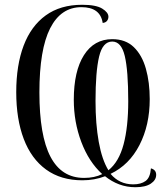

<svg xmlns="http://www.w3.org/2000/svg" viewBox="-20 -745 698 804"><path d="M547 39Q511 39 479 27Q447 15 420 -7Q376 10 325 10Q235 10 173 -35Q111 -80 79.5 -163Q48 -246 48 -359Q48 -472 79 -554Q110 -636 171.5 -680.5Q233 -725 324 -725Q382 -725 408 -709Q434 -693 434 -675Q434 -665 428 -657.5Q422 -650 410 -649Q400 -715 321 -715Q235 -715 190 -626.5Q145 -538 145 -358Q145 -177 191.5 -88.5Q238 0 332 0Q376 0 408 -16Q352 -67 320.5 -150.5Q289 -234 289 -327Q289 -447 331.5 -514Q374 -581 450 -581Q506 -581 540.5 -547.5Q575 -514 591 -457Q607 -400 607 -330Q607 -221 564 -137.5Q521 -54 443 -17Q480 27 538 27Q570 27 589.5 13Q609 -1 612 -40Q634 -34 634 -13Q634 9 611.5 24Q589 39 547 39ZM434 -32Q478 -67 497.5 -140.5Q517 -214 517 -321Q517 -450 502.5 -510.5Q488 -571 450 -571Q410 -571 395 -508Q380 -445 380 -322Q380 -226 393.5 -151Q407 -76 434 -32Z"/></svg>

Font: Noto Serif Display Condensed
Style: Regular
Weight: 400
Width: 3
Designer: Monotype Design Team
Foundry: Monotype Imaging Inc.
Version: Version 2.009